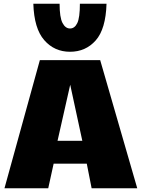

<svg xmlns="http://www.w3.org/2000/svg" viewBox="-20 -1011 757 1031"><path d="M4 0 194 -688H518L717 0H472L446 -132H268L239 0ZM289 -255H422L357 -556ZM356 -733Q272 -733 217.5 -795.5Q163 -858 159 -991H300Q300 -918 315.5 -888Q331 -858 356 -858Q381 -858 395 -887Q409 -916 409 -991H552Q548 -855 494 -794Q440 -733 356 -733Z"/></svg>

Font: Paytone One
Style: Regular
Weight: 400
Designer: Vernon Adams
Foundry: Vernon Adams
Version: Version 1.002; ttfautohint (v1.8.4.7-5d5b);gftools[0.9.23]